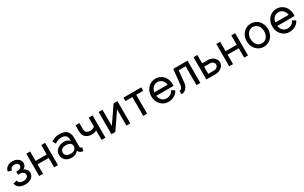

<svg xmlns="http://www.w3.org/2000/svg" viewBox="281 -2151 6001 3792"><g transform="rotate(-30 3281.0 -254.5)"><path d="M246.6 -301.8Q229 -301.8 221.9 -301.8Q214.8 -301.8 214.8 -301.8V-230Q214.8 -230 221.7 -230Q228.5 -230 246.6 -230Q281.7 -230 306.9 -219.2Q332 -208.5 345.2 -189.9Q358.4 -171.4 358.4 -147.9Q358.4 -124.5 345.2 -106.7Q332 -88.9 306.9 -78.6Q281.7 -68.4 246.6 -68.4Q211.4 -68.4 187.3 -78.1Q163.1 -87.9 149.4 -105.2Q135.7 -122.6 132.8 -146L48.8 -123Q55.7 -80.6 81.8 -51Q107.9 -21.5 149.9 -5.9Q191.9 9.8 246.6 9.8Q305.2 9.8 350.1 -10.5Q395 -30.8 420.4 -65.2Q445.8 -99.6 445.8 -141.6Q445.8 -168 436.5 -191.7Q427.2 -215.3 407.7 -234.9Q388.2 -254.4 357.4 -268.1Q381.8 -280.8 396.7 -297.9Q411.6 -314.9 418.5 -335.4Q425.3 -356 425.3 -377.9Q425.3 -416.5 402.6 -448.2Q379.9 -480 339.6 -498.8Q299.3 -517.6 246.6 -517.6Q194.3 -517.6 156.2 -499.5Q118.2 -481.4 96.2 -451.4Q74.2 -421.4 68.8 -384.8L152.8 -361.8Q152.8 -381.8 164.1 -399.7Q175.3 -417.5 196.3 -428.5Q217.3 -439.5 246.6 -439.5Q276.4 -439.5 296.4 -430.9Q316.4 -422.4 326.9 -407.2Q337.4 -392.1 337.4 -372.1Q337.4 -352.1 326.9 -336.2Q316.4 -320.3 296.4 -311Q276.4 -301.8 246.6 -301.8Z M563 -507.8V0H650.9V-214.8H904.3V0H992.2V-507.8H904.3V-293H650.9V-507.8Z M1304.7 9.8Q1359.9 9.8 1402.8 -13.9Q1445.8 -37.6 1470.5 -77.4Q1495.1 -117.2 1495.1 -166Q1495.1 -214.8 1474.4 -254.6Q1453.6 -294.4 1415.3 -318.1Q1377 -341.8 1324.2 -341.8Q1262.2 -341.8 1213.6 -318.1Q1165 -294.4 1137.2 -254.6Q1109.4 -214.8 1109.4 -166Q1109.4 -117.2 1132.3 -77.4Q1155.3 -37.6 1199 -13.9Q1242.7 9.8 1304.7 9.8ZM1451.2 -166Q1451.2 -136.7 1434.6 -114.7Q1418 -92.8 1389.4 -80.6Q1360.8 -68.4 1324.2 -68.4Q1258.3 -68.4 1227.8 -95.2Q1197.3 -122.1 1197.3 -166Q1197.3 -210 1227.8 -236.8Q1258.3 -263.7 1324.2 -263.7Q1368.2 -263.7 1396.2 -251.5Q1424.3 -239.3 1437.7 -217.3Q1451.2 -195.3 1451.2 -166ZM1539.1 -110.8V-296.9Q1539.1 -382.3 1510.5 -430.4Q1481.9 -478.5 1433.1 -498Q1384.3 -517.6 1324.2 -517.6Q1262.2 -517.6 1218.5 -502.4Q1174.8 -487.3 1151.9 -472.2Q1128.9 -457 1128.9 -457L1168.9 -388.2Q1168.9 -388.2 1189.5 -401.1Q1210 -414.1 1244.9 -427Q1279.8 -439.9 1323.7 -439.9Q1354.5 -439.9 1378.2 -432.4Q1401.9 -424.8 1418.2 -409.2Q1434.6 -393.6 1442.9 -369.6Q1451.2 -345.7 1451.2 -312.5V-228.5L1460.9 -219.2V-125L1451.2 -110.8Q1451.2 -82.5 1458.7 -61Q1466.3 -39.6 1480.5 -24.7Q1494.6 -9.8 1515.4 -1.2Q1536.1 7.3 1562.5 9.8L1583 -67.4Q1561 -67.4 1550 -78.1Q1539.1 -88.9 1539.1 -110.8Z M1875.5 -189Q1918 -189 1948.5 -199.2Q1979 -209.5 1998 -222.7Q2017.1 -235.8 2026.1 -246.1Q2035.2 -256.3 2035.2 -256.3L1997.1 -308.6Q1997.1 -308.6 1988.8 -302.2Q1980.5 -295.9 1964.8 -287.8Q1949.2 -279.8 1927.7 -273.4Q1906.2 -267.1 1880.4 -267.1Q1833.5 -267.1 1803.5 -293Q1773.4 -318.8 1773.4 -372.6V-507.8H1685.5V-371.1Q1685.5 -281.7 1737.8 -235.4Q1790 -189 1875.5 -189ZM1987.3 0H2075.2V-507.8H1987.3Z M2553.2 -507.8H2641.1V0H2553.2V-370.1L2299.8 0H2211.9V-507.8H2299.8V-137.7Z M3024.9 0V-429.7H3184.1V-507.8H2777.8V-429.7H2937V0Z M3303.2 -293V-214.8H3662.6L3696.8 -293ZM3662.6 -166Q3644.5 -117.2 3603.3 -92.8Q3562 -68.4 3510.3 -68.4Q3475.1 -68.4 3446.5 -82Q3418 -95.7 3397.5 -120.8Q3377 -146 3366 -179.9Q3355 -213.9 3355 -253.9Q3355 -294.4 3366 -328.1Q3377 -361.8 3397.5 -387Q3418 -412.1 3446.5 -425.8Q3475.1 -439.5 3510.3 -439.5Q3545.4 -439.5 3574 -425.8Q3602.5 -412.1 3623 -387Q3643.6 -361.8 3654.5 -328.1Q3665.5 -294.4 3665.5 -253.9Q3665.5 -243.7 3664.8 -234.1Q3664.1 -224.6 3662.6 -214.8H3751Q3752 -224.6 3752.7 -234.4Q3753.4 -244.1 3753.4 -253.9Q3753.4 -330.1 3721.2 -389.6Q3689 -449.2 3634 -483.4Q3579.1 -517.6 3510.3 -517.6Q3441.9 -517.6 3386.7 -483.4Q3331.5 -449.2 3299.3 -389.6Q3267.1 -330.1 3267.1 -253.9Q3267.1 -177.7 3299.3 -118.2Q3331.5 -58.6 3386.7 -24.4Q3441.9 9.8 3510.3 9.8Q3583 9.8 3645 -24.2Q3707 -58.1 3737.3 -123Z M4239.3 -507.8H3913.1L3881.3 -184.1Q3877.4 -137.7 3864.5 -112.5Q3851.6 -87.4 3835.4 -77.6Q3819.3 -67.9 3804.7 -67.9V9.8Q3839.4 9.8 3875.2 -9Q3911.1 -27.8 3937.5 -70.3Q3963.9 -112.8 3969.2 -184.1L3993.7 -429.7H4151.4V0H4239.3Z M4463.9 -77.6V-240.2H4592.8Q4635.3 -240.2 4663.3 -217.3Q4691.4 -194.3 4691.4 -159.2Q4691.4 -124 4663.3 -100.8Q4635.3 -77.6 4592.8 -77.6ZM4376 -507.8V0H4592.8Q4642.6 0 4685.1 -21.2Q4727.5 -42.5 4753.4 -78.6Q4779.3 -114.7 4779.3 -159.2Q4779.3 -204.1 4753.4 -240.2Q4727.5 -276.4 4685.1 -297.6Q4642.6 -318.8 4592.8 -318.8H4463.9V-507.8Z M4896.5 -507.8V0H4984.4V-214.8H5237.8V0H5325.7V-507.8H5237.8V-293H4984.4V-507.8Z M5530.8 -253.9Q5530.8 -294.4 5541.7 -328.1Q5552.7 -361.8 5573.2 -387Q5593.8 -412.1 5622.3 -425.8Q5650.9 -439.5 5686 -439.5Q5721.2 -439.5 5749.8 -425.8Q5778.3 -412.1 5798.8 -387Q5819.3 -361.8 5830.3 -328.1Q5841.3 -294.4 5841.3 -253.9Q5841.3 -213.9 5830.3 -179.9Q5819.3 -146 5798.8 -120.8Q5778.3 -95.7 5749.8 -82Q5721.2 -68.4 5686 -68.4Q5650.9 -68.4 5622.3 -82Q5593.8 -95.7 5573.2 -120.8Q5552.7 -146 5541.7 -179.9Q5530.8 -213.9 5530.8 -253.9ZM5442.9 -253.9Q5442.9 -177.7 5475.1 -118.2Q5507.3 -58.6 5562.5 -24.4Q5617.7 9.8 5686 9.8Q5754.9 9.8 5809.8 -24.4Q5864.7 -58.6 5897 -118.2Q5929.2 -177.7 5929.2 -253.9Q5929.2 -330.1 5897 -389.6Q5864.7 -449.2 5809.8 -483.4Q5754.9 -517.6 5686 -517.6Q5617.7 -517.6 5562.5 -483.4Q5507.3 -449.2 5475.1 -389.6Q5442.9 -330.1 5442.9 -253.9Z M6063 -293V-214.8H6422.4L6456.5 -293ZM6422.4 -166Q6404.3 -117.2 6363 -92.8Q6321.8 -68.4 6270 -68.4Q6234.9 -68.4 6206.3 -82Q6177.7 -95.7 6157.2 -120.8Q6136.7 -146 6125.7 -179.9Q6114.7 -213.9 6114.7 -253.9Q6114.7 -294.4 6125.7 -328.1Q6136.7 -361.8 6157.2 -387Q6177.7 -412.1 6206.3 -425.8Q6234.9 -439.5 6270 -439.5Q6305.2 -439.5 6333.7 -425.8Q6362.3 -412.1 6382.8 -387Q6403.3 -361.8 6414.3 -328.1Q6425.3 -294.4 6425.3 -253.9Q6425.3 -243.7 6424.6 -234.1Q6423.8 -224.6 6422.4 -214.8H6510.7Q6511.7 -224.6 6512.5 -234.4Q6513.2 -244.1 6513.2 -253.9Q6513.2 -330.1 6481 -389.6Q6448.7 -449.2 6393.8 -483.4Q6338.9 -517.6 6270 -517.6Q6201.7 -517.6 6146.5 -483.4Q6091.3 -449.2 6059.1 -389.6Q6026.9 -330.1 6026.9 -253.9Q6026.9 -177.7 6059.1 -118.2Q6091.3 -58.6 6146.5 -24.4Q6201.7 9.8 6270 9.8Q6342.8 9.8 6404.8 -24.2Q6466.8 -58.1 6497.1 -123Z"/></g></svg>

Font: Giphurs SC
Style: Regular
Weight: 400
Version: Version 0.920